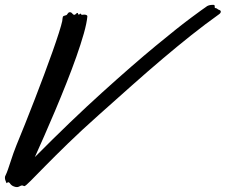

<svg xmlns="http://www.w3.org/2000/svg" viewBox="-50 -742 925 787"><path d="M849.1 -701.2Q851.6 -700.2 853.3 -698.7Q855 -697.3 855 -693.8Q855 -688.5 847.2 -683.1Q790.5 -642.6 733.4 -597.2Q676.3 -551.8 616 -500.7Q555.7 -449.7 491.2 -392.3Q426.8 -335 355 -271Q283.7 -207.5 228.8 -154.1Q173.8 -100.6 135.7 -61.8Q97.7 -22.9 75.9 -1Q54.2 21 49.8 21Q48.3 21 45.4 19.5Q42.5 18.1 40 18.1Q38.6 18.1 35.9 19Q33.2 20 27.8 22.9Q23.9 24.9 19 24.9Q12.2 24.9 3.9 21Q-4.4 17.1 -9.8 8.8Q-13.2 4.9 -16.1 4.9Q-18.6 4.9 -20 6.8Q-21.5 8.8 -22.9 8.8Q-23.4 8.8 -24.9 4.9Q-27.3 -0.5 -28.6 -4.9Q-29.8 -9.3 -29.8 -14.2Q-29.8 -19.5 -26.9 -23.9Q-22.5 -32.7 -17.3 -47.6Q-12.2 -62.5 -6.6 -79.6Q-1 -96.7 5.1 -114.3Q11.2 -131.8 17.1 -146Q33.7 -186 53.2 -234.9Q72.8 -283.7 92.5 -335Q112.3 -386.2 131.1 -436.5Q149.9 -486.8 165.3 -530.3Q180.7 -573.7 191.2 -606.7Q201.7 -639.6 205.1 -655.8Q206.1 -662.1 206.3 -666Q206.5 -669.9 207.5 -672.6Q208.5 -675.3 210.9 -676.5Q213.4 -677.7 219.2 -679.2Q222.7 -679.7 224.4 -681.9Q226.1 -684.1 227.5 -686.3Q229 -688.5 231 -690.2Q232.9 -691.9 236.8 -691.9Q242.2 -691.9 246.3 -686.5Q250.5 -681.2 254.9 -681.2Q257.8 -681.2 261.2 -685.1Q262.2 -686 263.9 -687.5Q265.6 -689 267.1 -689Q270 -689 270 -685.5Q270 -682.1 272.9 -682.1Q275.4 -682.1 276.4 -684.1Q277.3 -686 279.8 -686Q281.7 -686 282.7 -683.6Q283.7 -681.2 285.2 -681.2Q286.1 -681.2 289.3 -681.6Q292.5 -682.1 294.9 -682.1Q300.3 -682.1 304.2 -680.4Q308.1 -678.7 308.1 -674.8Q305.7 -647.5 293.5 -604.2Q281.2 -561 262.9 -509.3Q244.6 -457.5 221.9 -400.4Q199.2 -343.3 176 -288.3Q152.8 -233.4 131.1 -184.1Q109.4 -134.8 92.8 -98.1Q242.7 -249 368.9 -363Q495.1 -477.1 587.9 -553.7Q680.7 -630.4 734.1 -669.9Q787.6 -709.5 792 -711.9Q799.3 -718.3 806.6 -720.2Q814 -722.2 823.2 -722.2Q827.6 -722.2 828.9 -720.7Q830.1 -719.2 830.1 -716.8Q830.1 -712.4 830.3 -710.7Q830.6 -709 833 -709Q838.9 -708 841.3 -705.3Q843.8 -702.6 849.1 -701.2Z"/></svg>

Font: Oregano
Style: Italic
Weight: 400
Italic angle: -12°
Designer: Astigmatic (AOETI)
Foundry: Astigmatic (AOETI)
Version: Version 1.000